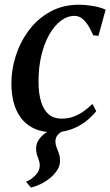

<svg xmlns="http://www.w3.org/2000/svg" viewBox="-20 -566 480 835"><path d="M93 224Q113.5 217 133.2 197.2Q153 177.5 153 153.5Q153 141.5 149 130.8Q145 120 141 107.8Q137 95.5 137 79Q137 57 151 38.2Q165 19.5 185 8Q109.5 -0.5 69.5 -55.5Q29.5 -110.5 29.5 -204Q29.5 -262.5 48.5 -322.8Q67.5 -383 105 -433.5Q142.5 -484 197.8 -514.8Q253 -545.5 324.5 -545.5Q352 -545.5 384.2 -540Q416.5 -534.5 439.5 -524L408 -410Q402.5 -410.5 396.8 -411.2Q391 -412 385.5 -412.5Q373.5 -440.5 360.8 -459.2Q348 -478 334.2 -487.5Q320.5 -497 304.5 -497Q273 -497 244.8 -475.8Q216.5 -454.5 194.5 -416Q172.5 -377.5 160 -325.5Q147.5 -273.5 147.5 -212Q147.5 -159.5 158.8 -123.2Q170 -87 192.2 -68.5Q214.5 -50 247.5 -50Q275.5 -50 299 -58.5Q322.5 -67 343 -81.5Q363.5 -96 382 -114L398.5 -82.5Q385.5 -65.5 364.2 -47Q343 -28.5 314 -13.8Q285 1 248 7Q236 14 228.5 24.2Q221 34.5 221 49.5Q221 62 226 74.5Q231 87 236 101.2Q241 115.5 241 133.5Q241 154.5 229 173.5Q217 192.5 197.8 208.2Q178.5 224 156.8 234.5Q135 245 114.5 249.5Z"/></svg>

Font: Merriweather 72pt Medium
Style: Italic
Weight: 500
Italic angle: -7.8°
Version: Version 2.101